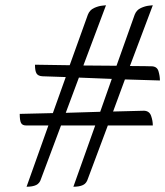

<svg xmlns="http://www.w3.org/2000/svg" viewBox="-20 -708 628 730"><path d="M390 -231 314 -28Q309 -11 295.5 -4.5Q282 2 259 2L342 -231H212L136 -28Q131 -11 117.5 -4.5Q104 2 81 2L164 -231H79Q65 -231 60 -240.5Q55 -250 55 -275L181 -278L230 -415L141 -418Q125 -419 119 -428.5Q113 -438 113 -462L245 -460L314 -652Q321 -670 337.5 -677.5Q354 -685 368.5 -686.5Q383 -688 383 -688L297 -459L423 -458L492 -652Q499 -670 515.5 -677.5Q532 -685 546.5 -686.5Q561 -688 561 -688L474 -457Q514 -457 531 -456.5Q548 -456 551.5 -456Q555 -456 555 -456Q577 -456 582.5 -437.5Q588 -419 588 -402L455 -406L410 -284L528 -287Q548 -286 554.5 -267.5Q561 -249 561 -231ZM230 -279 361 -283 405 -408 280 -413Z"/></svg>

Font: Sedan
Style: Italic
Weight: 400
Italic angle: -13.8°
Designer: Sebastian Salazar
Foundry: Sebastian Salazar
Version: Version 1.100; ttfautohint (v1.8.4.7-5d5b)